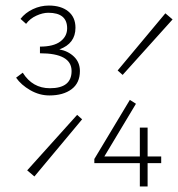

<svg xmlns="http://www.w3.org/2000/svg" viewBox="-20 -672 642 692"><path d="M158 -328Q122 -328 89 -347Q56 -366 38 -392L62 -410Q97 -354 160 -354Q238 -354 238 -416Q238 -480 124 -480V-504Q173 -504 197.5 -522.5Q222 -541 222 -570Q222 -626 154 -626Q134 -626 111 -615.5Q88 -605 74 -586L54 -604Q71 -626 98.5 -639Q126 -652 156 -652Q200 -652 226 -631Q252 -610 252 -572Q252 -515 194 -494Q226 -488 247 -467.5Q268 -447 268 -416Q268 -373 238 -350.5Q208 -328 158 -328ZM104 -36 78 -58 258 -258 276 -242ZM422 -402 404 -418 576 -624 602 -602ZM484 0V-84H320V-99L448 -312L470 -298L356 -108H484V-212H512V-108H561V-84H512V0Z"/></svg>

Font: TypoPRO Source Code Pro
Style: Regular
Weight: 200
Monospace: yes
Designer: Paul D. Hunt, Teo Tuominen
Foundry: Adobe Systems Incorporated
Version: Version 2.010;PS 1.0;hotconv 1.0.84;makeotf.lib2.5.63406